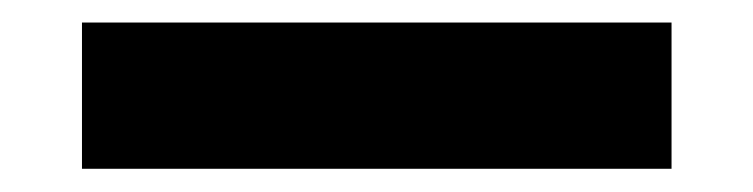

<svg xmlns="http://www.w3.org/2000/svg" viewBox="-20 44 655 167"><path d="M51.3 190.8V63.6H564.1V190.8Z"/></svg>

Font: Fira Code
Style: Bold
Weight: 700
Monospace: yes
Designer: Carrois Corporate, Edenspiekermann AG, Nikita Prokopov
Foundry: Carrois Corporate, Edenspiekermann AG, Nikita Prokopov
Version: Version 6.000; ttfautohint (v1.8.2) -l 8 -r 50 -G 200 -x 14 